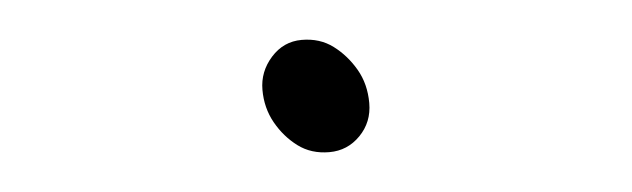

<svg xmlns="http://www.w3.org/2000/svg" viewBox="-28 -530 1056 321"><g transform="rotate(-5 500.0 -369.5)"><path d="M588 -350Q588 -318 566.5 -296Q545 -274 514.5 -274Q484 -274 462 -290.5Q440 -307 426 -332Q412 -357 412 -387.5Q412 -418 433 -441.5Q454 -465 484.5 -465Q515 -465 537 -448.5Q559 -432 573.5 -407Q588 -382 588 -350Z"/></g></svg>

Font: LXGW WenKai Lite
Style: Regular
Weight: 400
Designer: LXGW / Fontworks Inc.
Foundry: LXGW / Fontworks Inc.
Version: Version 1.511; March 25, 2025